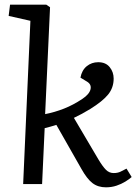

<svg xmlns="http://www.w3.org/2000/svg" viewBox="-20 -787 589 821"><path d="M110 -698 17 -719 23 -767H178L194 -756L173 -299Q214 -307 253.5 -322.5Q293 -338 332 -364Q362 -384 367 -405Q372 -426 352 -438L324 -455Q330 -487 351 -504Q372 -521 400 -521Q432 -521 449 -500Q466 -479 466 -451Q466 -412 442.5 -383Q419 -354 366 -321Q348 -310 330.5 -300.5Q313 -291 296 -283L401 -105Q419 -75 433 -61Q447 -47 466 -47Q483 -47 495.5 -53Q508 -59 521 -66L543 -30Q533 -21 516 -10.5Q499 0 478 7Q457 14 433 14Q399 14 375.5 -4Q352 -22 328 -65L221 -253Q208 -249 196 -245.5Q184 -242 171 -239L160 0H79Z"/></svg>

Font: Literata
Style: Italic
Weight: 400
Italic angle: -2°
Designer: Latin by Veronika Burian and Jose Scaglione. Greek by Irene Vlachou. Cyrillic by Vera Evstafieva
Foundry: TypeTogether
Version: Version 3.103;gftools[0.9.29]